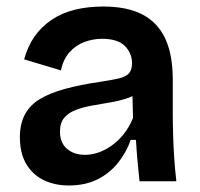

<svg xmlns="http://www.w3.org/2000/svg" viewBox="-20 -556 613 589"><path d="M191 13Q148 13 114 -3.5Q80 -20 60.5 -53Q41 -86 41 -135Q41 -176 56.5 -205Q72 -234 103 -252.5Q134 -271 180 -283.5Q226 -296 287 -305Q321 -310 343 -315Q365 -320 375 -330.5Q385 -341 385 -362Q385 -393 363 -415Q341 -437 293 -437Q265 -437 238.5 -427Q212 -417 193 -395.5Q174 -374 167 -340L54 -374Q65 -414 86 -444Q107 -474 138 -495Q169 -516 209 -526Q249 -536 297 -536Q369 -536 416 -512Q463 -488 486.5 -438.5Q510 -389 510 -312V-214Q510 -180 511 -143.5Q512 -107 514.5 -70.5Q517 -34 521 0H408Q405 -28 402 -60.5Q399 -93 397 -127H381Q368 -89 342 -56.5Q316 -24 278.5 -5.5Q241 13 191 13ZM241 -81Q261 -81 281.5 -88Q302 -95 322 -109Q342 -123 359 -144Q376 -165 388 -194L386 -280L410 -276Q393 -262 368.5 -254Q344 -246 316.5 -241.5Q289 -237 261.5 -232Q234 -227 212 -218.5Q190 -210 177 -194.5Q164 -179 164 -152Q164 -118 185.5 -99.5Q207 -81 241 -81Z"/></svg>

Font: Bricolage Grotesque 18pt SemiBold
Style: Regular
Weight: 600
Version: Version 1.001;gftools[0.9.33.dev8+g029e19f]